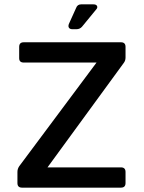

<svg xmlns="http://www.w3.org/2000/svg" viewBox="-20 -861 660 881"><path d="M81 0Q60 0 60 -21V-72Q60 -86 68 -98L423 -574H89Q68 -574 68 -594V-646Q68 -667 89 -667H535Q556 -667 556 -646V-597Q556 -582 547 -571L198 -93H535Q556 -93 556 -72V-21Q556 0 535 0ZM312 -727Q301 -727 296.5 -733.5Q292 -740 296 -751L329 -824Q335 -841 352 -841H409Q422 -841 425.5 -833Q429 -825 420 -816L356 -738Q346 -727 331 -727Z"/></svg>

Font: Pitagon Sans Medium
Style: Regular
Weight: 500
Designer: Travis Tran
Foundry: Pitagon
Version: Version 1.001; ttfautohint (v1.8.4.7-5d5b);gftools[0.9.26]